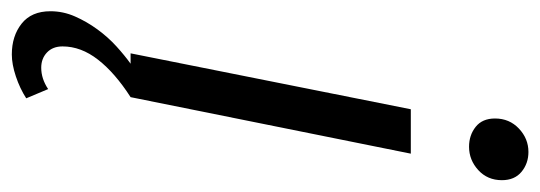

<svg xmlns="http://www.w3.org/2000/svg" viewBox="-364 -408 936 333"><g transform="rotate(90 104.5 -242.0)"><path d="M128 -486H205L107 0Q65 27 42 56.5Q19 86 19 118Q19 135 29.5 145Q40 155 56 155Q75 155 93 143L109 181Q92 192 71 199Q50 206 33 206Q1 206 -20.5 189Q-42 172 -42 139Q-42 117 -33 96.5Q-24 76 -10.5 57.5Q3 39 19 24.5Q35 10 49 0H31ZM193 -587Q173 -587 158.5 -598.5Q144 -610 144 -632Q144 -657 161.5 -673.5Q179 -690 202 -690Q222 -690 236.5 -678Q251 -666 251 -644Q251 -619 233.5 -603Q216 -587 193 -587Z"/></g></svg>

Font: mr_Source Sans Pro
Style: Italic
Weight: 400
Italic angle: -11°
Designer: Paul D. Hunt
Foundry: Adobe Systems Incorporated
Version: Version 1.036;July 10, 2024;FontCreator 11.5.0.2430 64-bit